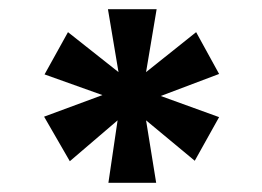

<svg xmlns="http://www.w3.org/2000/svg" viewBox="-20 -758 571 418"><path d="M216 -360 236 -496 132 -407 76 -504 203 -551 77 -596 128 -688 238 -601 215 -738H321L298 -601L407 -688L457 -597L330 -549L457 -503L404 -408L298 -496L320 -360Z"/></svg>

Font: DM Sans 9pt Black
Style: Regular
Weight: 900
Version: Version 4.004;gftools[0.9.30]